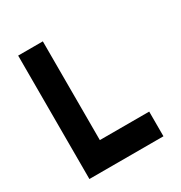

<svg xmlns="http://www.w3.org/2000/svg" viewBox="-162 -802 870 921"><g transform="rotate(-30 273.5 -342.0)"><path d="M68.4 -683.6H205.1V-136.7H478.5V0H68.4Z"/></g></svg>

Font: DatCub
Style: Bold
Weight: 700
Designer: GGBot
Version: 1.00